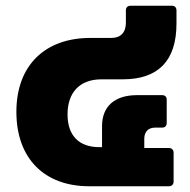

<svg xmlns="http://www.w3.org/2000/svg" viewBox="-20 -648 661 668"><path d="M407 -372C531 -372 594 -437 594 -566V-612C594 -622 588 -628 578 -628H434C424 -628 418 -622 418 -612V-569C418 -535 400 -516 367 -516H294C136 -516 37 -420 37 -259C37 -96 135 0 290 0H568C577 0 584 -6 584 -16V-117C584 -127 577 -133 568 -133H482V-165C482 -190 496 -204 520 -204H544C554 -204 560 -210 560 -220V-302C560 -311 554 -317 544 -317H457C379 -317 335 -278 335 -209V-136H326C253 -136 215 -178 215 -250C215 -326 257 -372 333 -372Z"/></svg>

Font: LINE Seed Sans TH ExtraBold
Style: Regular
Weight: 800
Designer: Dalton Maag Ltd | Thai characters by Cadson Demak Co.,Ltd.
Foundry: Dalton Maag Ltd
Version: Version 1.003